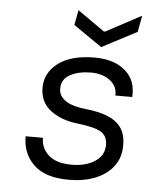

<svg xmlns="http://www.w3.org/2000/svg" viewBox="-52 -746 703 805"><g transform="rotate(5 300.0 -344.0)"><path d="M267 12Q168 12 119.5 -34.5Q71 -81 71 -154H144Q144 -110 176.5 -81Q209 -52 273 -52Q333 -52 371.5 -77.5Q410 -103 410 -147Q410 -185 382.5 -201.5Q355 -218 284 -226Q213 -234 168.5 -268.5Q124 -303 124 -363Q124 -426 178 -467Q232 -508 332 -508Q412 -508 459.5 -468Q507 -428 502 -357H431Q433 -396 401.5 -420Q370 -444 322 -444Q270 -444 234 -425Q198 -406 198 -365Q198 -335 227 -315Q256 -295 318 -289Q365 -284 402 -270Q439 -256 460.5 -228Q482 -200 482 -151Q482 -100 454.5 -63.5Q427 -27 378.5 -7.5Q330 12 267 12ZM354 -554 234 -637 246 -700 360 -620H364L514 -700L501 -631Z"/></g></svg>

Font: DM Mono Light
Style: Italic
Weight: 300
Italic angle: -10°
Designer: Colophon Foundry
Foundry: Colophon Foundry
Version: Version 1.000; ttfautohint (v1.8.2.53-6de2)